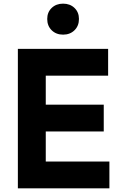

<svg xmlns="http://www.w3.org/2000/svg" viewBox="-20 -1033 682 1053"><path d="M78 -765H573V-618H231V-459H549V-312H231V-147H580V0H78ZM239 -929Q239 -966 263.5 -989.5Q288 -1013 326 -1013Q364 -1013 388.5 -989.5Q413 -966 413 -929Q413 -891 388.5 -867Q364 -843 326 -843Q288 -843 263.5 -867Q239 -891 239 -929Z"/></svg>

Font: Application
Style: Bold
Weight: 700
Designer: Wei Huang
Foundry: Wei Huang
Version: Version 0.012